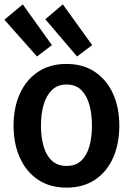

<svg xmlns="http://www.w3.org/2000/svg" viewBox="-21 -839 633 877"><path d="M524 -265Q524 -348 495 -411.5Q466 -475 412 -511Q358 -547 282 -547Q207 -547 153 -511Q99 -475 70 -411.5Q41 -348 41 -265Q41 -182 70 -118Q99 -54 153 -18Q207 18 283 18Q359 18 413 -18Q467 -54 495.5 -118Q524 -182 524 -265ZM399 -265Q399 -213 387.5 -171.5Q376 -130 350.5 -105.5Q325 -81 283 -81Q242 -81 216 -105Q190 -129 178 -171Q166 -213 166 -265Q166 -317 178 -359.5Q190 -402 216 -427.5Q242 -453 283 -453Q325 -453 350.5 -427.5Q376 -402 387.5 -359.5Q399 -317 399 -265ZM186 -751 331 -581 400 -633 266 -819ZM-1 -749 148 -581 216 -633 83 -819Z"/></svg>

Font: Repo DemiBold
Style: Regular
Weight: 600
Designer: Stefan Peev
Foundry: Context Ltd
Version: Version 1.502